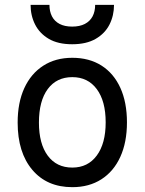

<svg xmlns="http://www.w3.org/2000/svg" viewBox="-20 -762 598 794"><path d="M279 12Q174 12 113.5 -59.8Q53 -131.5 53 -255Q53 -337.5 80.5 -397.5Q108 -457.5 158.8 -490.2Q209.5 -523 279 -523Q349 -523 399.8 -490.8Q450.5 -458.5 477.8 -398.5Q505 -338.5 505 -256Q505 -173.5 477.5 -113.2Q450 -53 399.2 -20.5Q348.5 12 279 12ZM279 -69Q343.5 -69 380.2 -118.8Q417 -168.5 417 -256Q417 -344 380.2 -393.5Q343.5 -443 279 -443Q214 -443 177.5 -393.8Q141 -344.5 141 -255Q141 -167.5 177.5 -118.2Q214 -69 279 -69ZM278.5 -579Q220 -579 182 -601.2Q144 -623.5 125.2 -660.5Q106.5 -697.5 106.5 -742H184.5Q184.5 -714.5 195 -694.2Q205.5 -674 226.5 -663Q247.5 -652 278.5 -652Q309.5 -652 330.8 -663Q352 -674 362.8 -694.2Q373.5 -714.5 373.5 -742H451.5Q451.5 -697.5 432.8 -660.5Q414 -623.5 375.5 -601.2Q337 -579 278.5 -579Z"/></svg>

Font: Undotted
Style: Regular
Weight: 400
Designer: Delve Withrington, Dave Bailey, Thomas Jockin
Foundry: Delve Fonts LLC
Version: Version 4.000